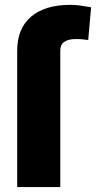

<svg xmlns="http://www.w3.org/2000/svg" viewBox="-20 -759 403 779"><path d="M49.8 0V-551.8Q49.3 -642.6 105.5 -690.9Q161.6 -739.3 265.6 -739.3Q283.7 -739.3 301 -737.1Q318.4 -734.9 349.6 -729.5L337.9 -596.7Q326.2 -598.1 314.7 -599.4Q303.2 -600.6 288.1 -600.6Q223.1 -600.6 224.6 -551.8V0Z"/></svg>

Font: Pretendard Std Black
Style: Regular
Weight: 900
Designer: Base glyphs from Inter by Rasmus Andersson; Hangeul glyphs from Noto Sans CJK(Source Han Sans) by Jang Soo-young and Kan
Foundry: Kil Hyung-jin
Version: Version 1.309